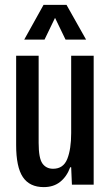

<svg xmlns="http://www.w3.org/2000/svg" viewBox="-20 -755 449 785"><path d="M159 10Q101 10 73.5 -31Q46 -72 46 -162V-527H138V-171Q138 -108 153.5 -86.5Q169 -65 197 -65Q239 -65 255 -105Q271 -145 271 -211V-527H363V0H274L271 -71H267Q253 -33 226 -11.5Q199 10 159 10ZM79 -593 158 -735H252L332 -593H248L205 -682L162 -593Z"/></svg>

Font: Mona Sans Condensed Medium
Style: Regular
Weight: 500
Width: 3
Designer: Deni Anggara
Foundry: GitHub
Version: Version 1.001; ttfautohint (v1.8.4.7-5d5b);gftools[0.9.31]